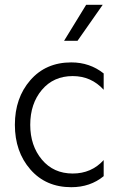

<svg xmlns="http://www.w3.org/2000/svg" viewBox="-20 -770 496 800"><path d="M247 -600 339 -750H408L303 -600ZM277 10Q171 10 106.5 -64Q42 -138 42 -250Q42 -362 106.5 -436Q171 -510 277 -510Q354 -510 412 -464V-396Q360 -453 283 -453Q203 -453 154.5 -395.5Q106 -338 106 -250Q106 -163 154.5 -105Q203 -47 283 -47Q361 -47 412 -103V-36Q356 10 277 10Z"/></svg>

Font: Orkney Light
Style: Regular
Weight: 300
Designer: Samuel Oakes and Alfredo Marco Pradil
Foundry: Alfredo Marco Pradil
Version: 1.0; ttfautohint (v1.5)